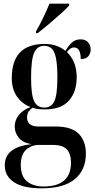

<svg xmlns="http://www.w3.org/2000/svg" viewBox="-20 -786 519 1044"><path d="M205 238Q107 238 56.5 205Q6 172 6 113Q6 13 152 -2Q105 -9 82.5 -36.5Q60 -64 60 -98Q60 -131 81 -159Q102 -187 146 -204Q100 -221 72 -261.5Q44 -302 44 -362Q44 -453 88 -500Q132 -547 223 -547Q291 -547 336 -509Q350 -534 369 -553Q388 -572 419 -572Q445 -572 459 -556Q473 -540 473 -518Q473 -496 460.5 -480.5Q448 -465 419 -465Q419 -528 382 -528Q362 -528 344 -503Q369 -479 383 -445Q397 -411 397 -366Q397 -287 355 -239Q313 -191 223 -191Q206 -191 189 -193Q172 -195 157 -200Q140 -188 133.5 -175.5Q127 -163 127 -148Q127 -98 190 -98H284Q369 -98 408 -58.5Q447 -19 447 50Q447 137 387.5 187.5Q328 238 205 238ZM221 -201Q259 -201 275.5 -236Q292 -271 292 -364Q292 -431 284.5 -469Q277 -507 261 -522Q245 -537 220 -537Q183 -537 166 -500Q149 -463 149 -363Q149 -271 165.5 -236Q182 -201 221 -201ZM217 228Q366 228 366 98Q366 51 343.5 26.5Q321 2 267 2H192Q151 2 122 28Q93 54 93 111Q93 173 127 200.5Q161 228 217 228ZM176 -616Q196 -650 215.5 -691Q235 -732 249 -766H356V-756Q341 -739 310 -711Q279 -683 245 -654.5Q211 -626 185 -606H176Z"/></svg>

Font: Noto Serif Display Condensed SemiBold
Style: Regular
Weight: 600
Width: 3
Designer: Monotype Design Team
Foundry: Monotype Imaging Inc.
Version: Version 2.009